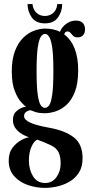

<svg xmlns="http://www.w3.org/2000/svg" viewBox="-20 -668 451 937"><path d="M200.5 249Q155 249 114.5 234.5Q74 220 48.2 190.5Q22.5 161 22.5 116Q22.5 77 41.8 52.2Q61 27.5 84.8 15.2Q108.5 3 123 1.5Q119 1 106.5 -4Q94 -9 79.2 -19Q64.5 -29 53.8 -44.8Q43 -60.5 43 -82.5Q43 -112 62.8 -127.5Q82.5 -143 98 -145.5Q104.5 -147 107 -146.5Q100 -151.5 83.2 -169.5Q66.5 -187.5 52 -224Q37.5 -260.5 37.5 -319.5Q37.5 -378.5 53 -419Q68.5 -459.5 93 -483.5Q117.5 -507.5 146 -518Q174.5 -528.5 200.5 -528.5Q241 -528.5 272.5 -513Q282.5 -537 303.8 -552.2Q325 -567.5 350 -567.5Q373.5 -567.5 384.2 -555.8Q395 -544 395 -525Q395 -506 385 -495.8Q375 -485.5 359 -485.5Q344.5 -485.5 337.2 -492.8Q330 -500 324.2 -507.2Q318.5 -514.5 309.5 -514.5Q297 -514.5 293.5 -500Q361.5 -448.5 361.5 -325.5Q361.5 -261 345.5 -220Q329.5 -179 304.5 -156.2Q279.5 -133.5 251.5 -124.5Q223.5 -115.5 199.5 -115.5Q170 -115.5 152.5 -121.5Q135 -127.5 130.5 -129.5Q129.5 -130 128 -130Q120.5 -130 109 -123Q97.5 -116 97.5 -101.5Q97.5 -83.5 127 -69.8Q156.5 -56 223.5 -44Q299 -30 341 3Q383 36 383 104.5Q383 146.5 365 174.5Q347 202.5 318.8 218.8Q290.5 235 259 242Q227.5 249 200.5 249ZM199.5 -141.5Q210.5 -141.5 219.8 -154Q229 -166.5 234.8 -205.5Q240.5 -244.5 240.5 -323.5Q240.5 -398 234.8 -436.5Q229 -475 219.8 -488.8Q210.5 -502.5 200 -502.5Q188.5 -502.5 179.2 -488.8Q170 -475 164.2 -436Q158.5 -397 158.5 -321.5Q158.5 -243.5 164.2 -205Q170 -166.5 179.2 -154Q188.5 -141.5 199.5 -141.5ZM200.5 225Q235 225 255.5 196.5Q276 168 276 130.5Q276 95.5 265.5 74.5Q255 53.5 228.5 41Q213 33.5 192.2 25Q171.5 16.5 162 13.5Q145 21 133 49.5Q121 78 121 115Q121 159 141 192Q161 225 200.5 225ZM199 -554Q155 -554 134.8 -583.2Q114.5 -612.5 114.5 -648H138.5Q141.5 -620 158.5 -605Q175.5 -590 199 -590Q222.5 -590 239.8 -605Q257 -620 259.5 -648H283.5Q283.5 -612.5 263.2 -583.2Q243 -554 199 -554Z"/></svg>

Font: Imbue 50pt
Style: Bold
Weight: 700
Designer: Tyler Finck
Foundry: Etcetera Type Company
Version: Version 1.102; ttfautohint (v1.8.3)